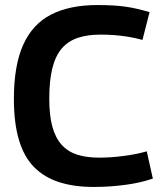

<svg xmlns="http://www.w3.org/2000/svg" viewBox="-20 -730 652 760"><path d="M35 -339Q35 -471 72 -553Q109 -635 182.5 -672.5Q256 -710 365 -710Q398 -710 425.5 -708.5Q453 -707 477.5 -703.5Q502 -700 525 -694.5Q548 -689 572 -682L544 -572Q515 -580 487 -584.5Q459 -589 432.5 -591Q406 -593 378 -593Q326 -593 287.5 -580Q249 -567 224 -537.5Q199 -508 187 -459Q175 -410 175 -340Q175 -274 187 -229.5Q199 -185 223.5 -157.5Q248 -130 285 -118Q322 -106 372 -106Q418 -106 468.5 -112.5Q519 -119 561 -131L585 -23Q561 -15 535.5 -9Q510 -3 481 1Q452 5 420 7.5Q388 10 350 10Q273 10 214 -9Q155 -28 115 -68.5Q75 -109 55 -176Q35 -243 35 -339Z"/></svg>

Font: Georama ExtraCondensed Thin SemiBold
Style: Regular
Weight: 600
Version: Version 1.001